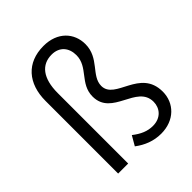

<svg xmlns="http://www.w3.org/2000/svg" viewBox="-226 -939 1083 1083"><g transform="rotate(-45 316.0 -397.0)"><path d="M426 13C532 13 600 -58 600 -149C600 -332 377 -304 377 -417C377 -497 481 -535 481 -647C481 -735 418 -807 306 -807C172 -807 95 -718 95 -579V0H175V-562C175 -681 224 -740 304 -740C367 -740 401 -697 401 -639C401 -544 300 -511 300 -409C300 -252 523 -281 523 -145C523 -96 489 -51 424 -51C381 -51 344 -67 303 -99L270 -42C315 -8 366 13 426 13Z"/></g></svg>

Font: Source Han Sans JP Normal
Style: Regular
Weight: 350
Designer: Ryoko NISHIZUKA 西塚涼子 (kana, bopomofo & ideographs); Paul D. Hunt (Latin, Greek & Cyrillic); Sandoll Communications 산돌커뮤니
Foundry: Adobe
Version: Version 2.002;hotconv 1.0.116;makeotfexe 2.5.65601